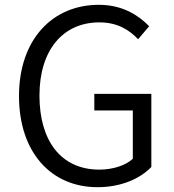

<svg xmlns="http://www.w3.org/2000/svg" viewBox="-20 -765 724 798"><path d="M385 13C483 13 562 -22 609 -71V-375H372V-306H532V-105C502 -77 448 -60 393 -60C234 -60 144 -179 144 -368C144 -556 241 -672 393 -672C468 -672 517 -641 554 -602L600 -656C558 -699 492 -745 391 -745C198 -745 59 -601 59 -366C59 -130 194 13 385 13Z"/></svg>

Font: ChiuKong Gothic MN Normal
Style: Regular
Weight: 350
Designer: Ryoko NISHIZUKA 西塚涼子 (kana, bopomofo & ideographs); Paul D. Hunt (Latin, Greek & Cyrillic); Sandoll Communications 산돌커뮤니
Foundry: Adobe
Version: Version 1.300